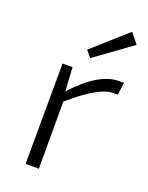

<svg xmlns="http://www.w3.org/2000/svg" viewBox="-138 -798 669 869"><g transform="rotate(20 196.5 -363.5)"><path d="M181 -581 345 -727 384 -678 207 -550ZM153 -370Q268 -497 366 -497H389L381 -437H358Q290 -437 160 -323V0H96L98 -484H146Z"/></g></svg>

Font: Taylor Sans Light
Style: Regular
Weight: 300
Italic angle: -8°
Designer: Natanael Gama
Version: Version 1.001 September 8, 2015